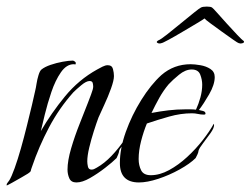

<svg xmlns="http://www.w3.org/2000/svg" viewBox="-47 -550 761 583"><path d="M-26 13Q-27 13 -27 12Q-27 8 -23.5 4Q-20 0 -19 -2Q-12 -13 -2.5 -39.5Q7 -66 16.5 -99.5Q26 -133 34.5 -167.5Q43 -202 50 -231Q57 -260 60 -275Q62 -283 64 -296Q66 -309 70 -322Q74 -335 79 -339Q89 -347 106.5 -353Q124 -359 143 -362.5Q162 -366 174 -366Q176 -366 179 -364Q182 -362 183 -360V-357Q183 -354 181 -354.5Q179 -355 177 -355Q155 -355 138 -330.5Q121 -306 109 -270.5Q97 -235 89 -202Q81 -169 77 -152Q109 -207 150.5 -257.5Q192 -308 248 -339Q255 -343 264 -347.5Q273 -352 280 -352Q293 -352 296 -340.5Q299 -329 299 -319Q299 -306 290 -281Q281 -256 269.5 -231.5Q258 -207 252 -193Q246 -177 238 -152Q230 -127 224 -102Q218 -77 218 -60Q218 -53 220 -44Q222 -35 231 -35Q236 -35 239.5 -37Q243 -39 247 -41Q270 -54 291.5 -76.5Q313 -99 331 -125.5Q349 -152 361 -174Q362 -173 362 -170Q362 -164 355 -152.5Q348 -141 339 -128Q330 -115 322.5 -105Q315 -95 315 -93Q314 -86 312 -81.5Q310 -77 307 -70Q295 -58 272.5 -40.5Q250 -23 226.5 -9.5Q203 4 185 4Q169 4 163.5 -8.5Q158 -21 158 -35Q158 -62 169 -99.5Q180 -137 195 -174.5Q210 -212 220 -238Q223 -246 229.5 -263Q236 -280 236 -287Q236 -292 234.5 -298Q233 -304 225 -304Q215 -304 199.5 -291Q184 -278 176 -270Q133 -222 102 -163.5Q71 -105 50 -43Q47 -35 46.5 -31.5Q46 -28 38 -23Q35 -21 19.5 -12Q4 -3 -10.5 5Q-25 13 -26 13Z M375 4Q317 4 317 -55Q317 -99 335 -149.5Q353 -200 382 -246.5Q411 -293 443 -322Q481 -355 532 -355Q544 -355 561.5 -352Q579 -349 592 -340.5Q605 -332 605 -316Q605 -293 588 -263.5Q571 -234 557 -216Q562 -215 569.5 -213Q577 -211 577 -205Q577 -202 572 -202Q563 -202 554 -204Q545 -206 536 -206Q502 -206 466.5 -196Q431 -186 399 -175Q389 -151 381.5 -122Q374 -93 374 -67Q374 -48 381.5 -33Q389 -18 411 -18Q438 -18 466.5 -33.5Q495 -49 521.5 -73.5Q548 -98 569 -125Q590 -152 602 -174Q603 -173 603 -170Q603 -161 592 -145.5Q581 -130 569.5 -115Q558 -100 556 -93Q555 -86 552.5 -81Q550 -76 547 -70Q530 -53 498.5 -35.5Q467 -18 433.5 -7Q400 4 375 4ZM413 -207Q439 -212 464.5 -215Q490 -218 516 -218Q524 -218 532 -218Q540 -218 548 -217Q556 -234 561.5 -254Q567 -274 567 -293Q567 -308 561 -323.5Q555 -339 535 -339Q516 -339 496.5 -323Q477 -307 465 -294Q449 -275 436.5 -252.5Q424 -230 413 -207ZM437 -418Q433 -418 430 -420.5Q427 -423 433 -427Q441 -430 460.5 -445.5Q480 -461 502.5 -479.5Q525 -498 542.5 -512Q560 -526 563 -527Q568 -530 581 -530Q593 -530 597 -527Q599 -526 612 -511.5Q625 -497 642 -478Q659 -459 673.5 -444Q688 -429 691 -427Q694 -426 694 -423Q694 -420 688.5 -418.5Q683 -417 678 -419Q676 -419 661 -429.5Q646 -440 626.5 -454Q607 -468 591.5 -479.5Q576 -491 574 -494Q569 -490 549.5 -478.5Q530 -467 506.5 -453Q483 -439 464.5 -429Q446 -419 443 -419Q441 -418 437 -418Z"/></svg>

Font: Beau Rivage
Style: Regular
Weight: 400
Designer: Robert E. Leuschke
Foundry: Robert E. Leuschke
Version: Version 1.010; ttfautohint (v1.8.3)